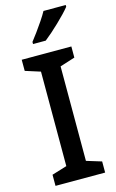

<svg xmlns="http://www.w3.org/2000/svg" viewBox="-140 -996 636 1050"><g transform="rotate(-15 178.0 -470.5)"><path d="M318 0H37V-63L122 -89V-624L37 -651V-714H318V-651L233 -624V-89L318 -63ZM347 -931Q336 -917 317 -897Q298 -877 275.5 -855.5Q253 -834 231 -814.5Q209 -795 191 -781H119V-793Q134 -812 153 -838Q172 -864 190.5 -891.5Q209 -919 221 -941H347Z"/></g></svg>

Font: Noto Sans NKo Unjoined Medium
Style: Regular
Weight: 500
Designer: Monotype Design Team
Foundry: Monotype Imaging Inc.
Version: Version 2.004